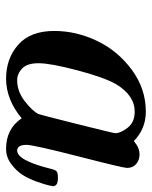

<svg xmlns="http://www.w3.org/2000/svg" viewBox="47 -544 507 642"><g transform="rotate(90 301.0 -222.5)"><path d="M83 -149.9Q83 -223.1 116 -292.5Q148.9 -361.8 212.4 -408.9Q275.9 -456.1 353 -456.1Q410.2 -456.1 451.2 -416Q473.1 -435.1 496.1 -435.1Q514.2 -435.1 527.6 -424.1Q541 -413.1 541 -393.1Q541 -380.9 502.4 -230.5Q463.9 -80.1 463.9 -57.1Q463.9 -26.4 482.9 -25.9Q516.1 -25.9 543.9 -138.2Q546.9 -152.3 552 -157.2Q557.1 -162.1 571.8 -162.1H576.2Q602.1 -162.1 602.1 -145Q601.1 -139.2 598.6 -128.7Q596.2 -118.2 586.7 -91.1Q577.1 -64 564 -43.5Q550.8 -22.9 527.8 -5.9Q504.9 11.2 477.1 11.2Q410.2 11.2 375 -41Q313 10.7 243.2 11.2Q175.3 11.2 129.2 -29.3Q83 -69.8 83 -149.9ZM190.9 -97.2Q190.9 -59.1 208.5 -42.5Q226.1 -25.9 248 -25.9Q285.2 -25.9 318.1 -51.5Q351.1 -77.1 360.8 -97.2Q362.8 -101.1 393.8 -224.6Q424.8 -348.1 424.8 -354Q424.8 -372.1 406.5 -395.5Q388.2 -418.9 353 -418.9Q298.8 -418.9 261.2 -356.9Q238.3 -316.9 214.6 -227.1Q190.9 -137.2 190.9 -97.2Z"/></g></svg>

Font: CMU Serif
Style: BoldItalic
Weight: 700
Italic angle: -14.04°
Version: Version 0.7.0